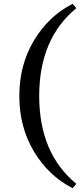

<svg xmlns="http://www.w3.org/2000/svg" viewBox="-20 -764 422 1004"><path d="M360 -744 379 -721Q185 -562 185 -262Q185 38 379 197L360 220Q235 157 158 29Q81 -99 81 -262Q81 -425 158 -553Q235 -681 360 -744Z"/></svg>

Font: Coconat
Style: Regular
Weight: 400
Designer: Sara Lavazza
Foundry: Collletttivo
Version: Version 1.000;Glyphs 3.2 (3217)